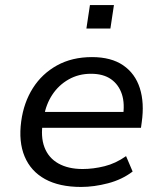

<svg xmlns="http://www.w3.org/2000/svg" viewBox="-20 -731 643 760"><path d="M301 9Q215 9 158.5 -22Q102 -53 77.5 -111.5Q53 -170 64 -251Q74 -325 110 -382Q146 -439 205.5 -472Q265 -505 344 -505Q420 -505 467.5 -472.5Q515 -440 533.5 -382Q552 -324 541 -247L538 -225H127L137 -288H489L466 -266Q475 -320 462.5 -358Q450 -396 419.5 -417.5Q389 -439 340 -439Q291 -439 251.5 -416.5Q212 -394 187 -356Q162 -318 154 -270L150 -250Q140 -190 156 -148Q172 -106 211 -84Q250 -62 307 -62Q349 -62 393.5 -73Q438 -84 479 -113L505 -52Q463 -20 407.5 -5.5Q352 9 301 9ZM322 -618 336 -711H431L417 -618Z"/></svg>

Font: Nunito Sans 7pt
Style: Italic
Weight: 400
Italic angle: -9°
Designer: Vernon Adams
Foundry: Vernon Adams
Version: Version 3.101;gftools[0.9.27]